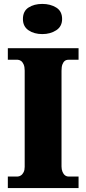

<svg xmlns="http://www.w3.org/2000/svg" viewBox="-20 -960 440 980"><path d="M20 0V-59H70Q78 -59 86.5 -64.5Q95 -70 100.5 -81Q106 -92 106 -108V-600Q106 -619 100.5 -631.5Q95 -644 86.5 -649.5Q78 -655 70 -655H20V-714H381V-655H330Q318 -655 310.5 -649Q303 -643 298.5 -631Q294 -619 294 -599V-110Q294 -95 299 -83Q304 -71 312 -65Q320 -59 330 -59H381V0ZM196 -786Q154 -786 125.5 -805.5Q97 -825 97 -863Q97 -903 125.5 -921.5Q154 -940 196 -940Q237 -940 267 -921.5Q297 -903 297 -863Q297 -825 267 -805.5Q237 -786 196 -786Z"/></svg>

Font: Noto Serif Khmer SemiCondensed Black
Style: Regular
Weight: 900
Width: 4
Designer: Danh Hong and the Monotype Design Team
Foundry: Monotype Imaging Inc.
Version: Version 2.004